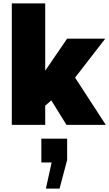

<svg xmlns="http://www.w3.org/2000/svg" viewBox="-20 -740 647 1138"><path d="M248 -321 378 -511H604L425 -280L607 0H374L284 -145L248 -114V0H50V-720H248ZM286 223H225V82H378V208L333 378H252Z"/></svg>

Font: Chivo Black
Style: Regular
Weight: 900
Designer: Hector Gatti
Foundry: Omnibus-Type
Version: Version 1.007